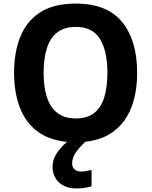

<svg xmlns="http://www.w3.org/2000/svg" viewBox="-20 -788 851 1078"><path d="M410 270Q347 270 311 236Q275 202 275 147Q275 109 298 73.5Q321 38 356 9Q345 8 335 6Q240 -8 179 -59Q118 -110 88.5 -192Q59 -274 59 -380Q59 -494 94 -581.5Q129 -669 205.5 -718.5Q282 -768 405 -768Q581 -768 665.5 -664.5Q750 -561 750 -379Q750 -296 732 -228.5Q714 -161 678 -111Q642 -61 587.5 -30.5Q533 0 459 8Q423 42 404 70.5Q385 99 385 129Q385 151 398.5 163Q412 175 432 175Q453 175 464.5 172.5Q476 170 494 166V258Q477 263 457 266.5Q437 270 410 270ZM404 -123Q469 -123 508 -153Q547 -183 565 -240.5Q583 -298 583 -379Q583 -501 541.5 -569Q500 -637 405 -637Q342 -637 302 -606.5Q262 -576 243.5 -518Q225 -460 225 -379Q225 -319 235.5 -271.5Q246 -224 267.5 -191Q289 -158 323 -140.5Q357 -123 404 -123Z"/></svg>

Font: Menbere
Style: Regular
Weight: 400
Designer: Aleme Tadesse
Foundry: Sorkin Type Co
Version: Version 1.000